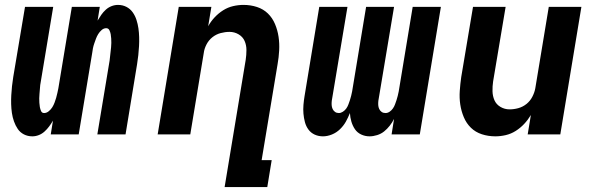

<svg xmlns="http://www.w3.org/2000/svg" viewBox="-20 -548 2440 783"><path d="M112 8Q93 8 77.5 0Q62 -8 52.5 -22Q43 -36 37 -53Q31 -70 28.5 -87.5Q26 -105 25.5 -123.5Q25 -142 26 -160Q27 -178 29 -197Q31 -216 34 -234L82 -520H197L147 -219Q145 -210 144 -201Q143 -192 142.5 -183Q142 -174 141 -165Q140 -156 140 -147Q140 -138 140.5 -129Q141 -120 142.5 -111.5Q144 -103 147.5 -95Q151 -87 160 -87Q170 -87 179 -94.5Q188 -102 193.5 -111Q199 -120 202.5 -129.5Q206 -139 209 -149Q212 -159 214 -169Q216 -179 218 -188L273 -520H387L378 -464Q385 -476 393 -487.5Q401 -499 411.5 -508.5Q422 -518 435 -523Q448 -528 461 -528Q480 -528 495.5 -520Q511 -512 521 -498Q531 -484 536.5 -467Q542 -450 544.5 -432.5Q547 -415 547.5 -396.5Q548 -378 547 -360Q546 -342 544 -323Q542 -304 539 -286L492 0H377L427 -301Q428 -310 429 -319Q430 -328 431 -337Q432 -346 433 -355Q434 -364 434 -373Q434 -382 433.5 -391Q433 -400 431.5 -408.5Q430 -417 426 -425Q422 -433 413 -433Q403 -433 394.5 -425.5Q386 -418 380.5 -409Q375 -400 371.5 -390.5Q368 -381 364.5 -371Q361 -361 359 -351Q357 -341 356 -332L301 0H187L196 -56Q189 -44 180.5 -32.5Q172 -21 161.5 -11.5Q151 -2 138 3Q125 8 112 8Z M896 215 982 -304Q985 -324 985 -344Q985 -364 977.5 -381Q970 -398 953 -408Q936 -418 916 -418Q898 -418 879.5 -413Q861 -408 846 -396Q831 -384 822 -366.5Q813 -349 811 -332L756 0H623L709 -520H842L829 -441Q840 -461 855.5 -477.5Q871 -494 890 -506Q909 -518 930.5 -523Q952 -528 973 -528Q1002 -528 1028 -519.5Q1054 -511 1072.5 -493Q1091 -475 1101.5 -450Q1112 -425 1116 -398Q1120 -371 1118.5 -342.5Q1117 -314 1112 -286L1047 105H1088L1070 215Z M1297 8Q1279 8 1263.5 1Q1248 -6 1238 -19.5Q1228 -33 1223.5 -50Q1219 -67 1217.5 -84.5Q1216 -102 1217.5 -120Q1219 -138 1222 -156L1282 -520H1397L1333 -137Q1332 -128 1332.5 -119.5Q1333 -111 1336.5 -103.5Q1340 -96 1346.5 -91.5Q1353 -87 1362 -87Q1370 -87 1378.5 -92.5Q1387 -98 1392.5 -106Q1398 -114 1401 -122.5Q1404 -131 1407 -139.5Q1410 -148 1412 -157Q1414 -166 1416 -175L1473 -520H1587L1523 -137Q1522 -128 1522.5 -119.5Q1523 -111 1526.5 -103.5Q1530 -96 1536.5 -91.5Q1543 -87 1552 -87Q1561 -87 1569 -92.5Q1577 -98 1582.5 -106Q1588 -114 1591 -122.5Q1594 -131 1597 -139.5Q1600 -148 1602 -157Q1604 -166 1606 -175L1663 -520H1778L1692 0H1577L1587 -63Q1580 -49 1569.5 -35.5Q1559 -22 1546.5 -12Q1534 -2 1518 3Q1502 8 1487 8Q1469 8 1453 0.5Q1437 -7 1427.5 -21Q1418 -35 1413 -52Q1408 -69 1407 -87Q1400 -69 1390.5 -52Q1381 -35 1366.5 -21Q1352 -7 1333.5 0.5Q1315 8 1297 8Z M2000 8Q1971 8 1945 -0.5Q1919 -9 1900.5 -27Q1882 -45 1871.5 -70Q1861 -95 1857 -122Q1853 -149 1855 -177.5Q1857 -206 1861 -234L1909 -520H2042L1991 -216Q1988 -196 1988.5 -176Q1989 -156 1996.5 -139Q2004 -122 2021 -112Q2038 -102 2058 -102Q2076 -102 2094 -107Q2112 -112 2127 -124Q2142 -136 2151 -153.5Q2160 -171 2163 -188L2218 -520H2351L2265 0H2132L2145 -79Q2133 -59 2117.5 -42.5Q2102 -26 2083 -14Q2064 -2 2042.5 3Q2021 8 2000 8Z"/></svg>

Font: Iosevka Extrabold Extended
Style: Italic
Weight: 800
Width: 7
Italic angle: -9°
Monospace: yes
Designer: Belleve Invis
Foundry: Belleve Invis
Version: Version 32.5.0; ttfautohint (v1.8.4)